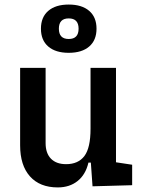

<svg xmlns="http://www.w3.org/2000/svg" viewBox="-20 -817 626 847"><path d="M234.9 9.8Q155.8 9.8 112.3 -38.8Q68.8 -87.4 68.8 -175.8V-517.6H181.2V-185.5Q181.2 -141.1 204.8 -116.9Q228.5 -92.8 271.5 -92.8Q325.2 -92.8 352.3 -128.7Q379.4 -164.6 379.4 -249L405.8 -99.6H370.1Q357.9 -46.9 322.5 -18.6Q287.1 9.8 234.9 9.8ZM388.2 4.9 379.4 -119.1V-210H491.7V-101.1L563 -90.3V0ZM379.4 -146.5V-517.6H491.7V-175.8ZM283.2 -584Q225.1 -584 192.9 -611.8Q160.6 -639.6 160.6 -690.4Q160.6 -741.2 192.9 -769Q225.1 -796.9 283.2 -796.9Q341.3 -796.9 373.5 -769Q405.8 -741.2 405.8 -690.4Q405.8 -639.6 373.5 -611.8Q341.3 -584 283.2 -584ZM283.2 -645Q326.7 -645 326.7 -690.4Q326.7 -735.8 283.2 -735.8Q239.7 -735.8 239.7 -690.4Q239.7 -645 283.2 -645Z"/></svg>

Font: Cascadia Code Medium
Style: Regular
Weight: 500
Monospace: yes
Designer: Aaron Bell
Foundry: Saja Typeworks
Version: Version 2407.024